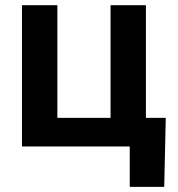

<svg xmlns="http://www.w3.org/2000/svg" viewBox="-20 -566 686 742"><path d="M64.9 0V-545.9H201.7V-110.4H407.2V-545.9H543.9V0ZM481.4 156.2V0H440.4V-110.4H620.6L614.7 156.2Z"/></svg>

Font: Inter
Style: 650
Weight: 650
Designer: Rasmus Andersson
Foundry: rsms
Version: Version 4.001;git-66647c0bb